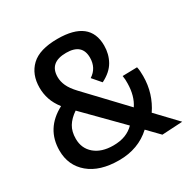

<svg xmlns="http://www.w3.org/2000/svg" viewBox="-162 -858 1000 1016"><g transform="rotate(-30 338.0 -350.0)"><path d="M282 10Q165 10 99 -45.5Q33 -101 33 -192Q33 -326 158 -392Q131 -427 119.5 -461.5Q108 -496 108 -533Q108 -614 158.5 -662Q209 -710 319 -710Q516 -710 516 -556Q516 -504 492 -461.5Q468 -419 412 -391L368 -442Q419 -475 419 -538Q419 -623 322 -623Q219 -623 219 -534Q219 -507 231.5 -479.5Q244 -452 275 -419L488 -194Q522 -244 523 -320Q524 -343 520 -367L609 -369Q612 -356 613 -342.5Q614 -329 614 -313Q614 -259 599 -211Q584 -163 556 -122L672 0L547 7L479 -63Q400 10 282 10ZM139 -203Q139 -144 181 -108.5Q223 -73 294 -73Q337 -73 368.5 -85.5Q400 -98 422 -121L213 -333Q176 -308 157.5 -277.5Q139 -247 139 -203Z"/></g></svg>

Font: Georama Medium
Style: Regular
Weight: 500
Designer: Jean-Baptiste Levee
Foundry: Production Type
Version: Version 1.000